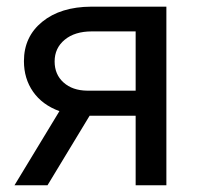

<svg xmlns="http://www.w3.org/2000/svg" viewBox="-20 -548 589 568"><path d="M472.2 -528.3V0H381.3V-205.6H245.1L120.6 0H22.9L155.8 -219.2Q105 -237.8 77.9 -276.6Q50.8 -315.4 50.8 -367.2Q50.8 -439.5 105 -483.6Q159.2 -527.8 250 -528.3ZM141.6 -366.2Q141.6 -327.6 168 -304Q194.3 -280.3 237.8 -279.8H381.3V-455.1H251.5Q201.2 -455.1 171.4 -430.4Q141.6 -405.8 141.6 -366.2Z"/></svg>

Font: RobotoInd
Style: Regular
Weight: 400
Designer: Google
Version: Version 2.001101; 2014